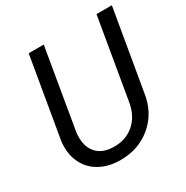

<svg xmlns="http://www.w3.org/2000/svg" viewBox="-165 -850 970 1000"><g transform="rotate(-30 320.5 -350.5)"><path d="M640.6 -710.9 558.6 -230Q542 -119.1 462.9 -53.5Q383.8 12.2 272 10.3Q202.1 8.8 150.6 -21.2Q99.1 -51.3 74.7 -105.7Q50.3 -160.2 58.6 -229.5L140.6 -710.9H231L149.4 -229Q141.1 -154.3 174.8 -111.6Q208.5 -68.8 276.9 -66.9Q351.1 -64 402.1 -107.2Q453.1 -150.4 466.3 -228.5L548.3 -710.9Z"/></g></svg>

Font: Roboto
Style: Italic
Weight: 400
Italic angle: -12°
Designer: Google
Version: Version 2.134; 2016; ttfautohint (v1.6)